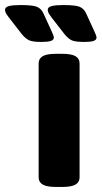

<svg xmlns="http://www.w3.org/2000/svg" viewBox="-119 -738 402 760"><path d="M103 2Q66 2 50 -7.5Q34 -17 34 -36V-487Q34 -506 50 -515.5Q66 -525 103 -525H127Q164 -525 180 -515.5Q196 -506 196 -487V-36Q196 -17 180 -7.5Q164 2 127 2ZM214 -572Q180 -572 166 -578Q152 -584 137 -602L92 -660Q83 -671 76.5 -681Q70 -691 70 -699Q70 -710 85.5 -714Q101 -718 131 -718Q178 -718 195 -711.5Q212 -705 221 -687L254 -615Q263 -597 263 -589Q263 -580 251.5 -576Q240 -572 214 -572ZM45 -572Q12 -572 -2.5 -578Q-17 -584 -32 -602L-77 -660Q-86 -671 -92.5 -681Q-99 -691 -99 -699Q-99 -710 -83.5 -714Q-68 -718 -38 -718Q9 -718 26 -711.5Q43 -705 52 -687L85 -615Q94 -597 94 -589Q94 -580 82.5 -576Q71 -572 45 -572Z"/></svg>

Font: Asap Condensed ExtraBold
Style: Regular
Weight: 800
Width: 3
Designer: Pablo Cosgaya
Foundry: Omnibus-Type
Version: Version 3.001; ttfautohint (v1.8.4.7-5d5b)